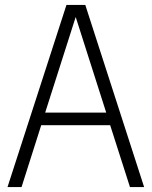

<svg xmlns="http://www.w3.org/2000/svg" viewBox="-20 -760 616 780"><path d="M10.5 0 250 -740H326.5L565.5 0H508L427.5 -251.5H147.5L67.5 0ZM163.5 -302.5H411.5L287.5 -691Z"/></svg>

Font: Encode Sans Condensed Light
Style: Regular
Weight: 300
Width: 3
Designer: Multiple Designers
Foundry: Impallari Type
Version: Version 3.000; ttfautohint (v1.8.3) -l 8 -r 50 -G 200 -x 14 